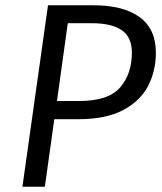

<svg xmlns="http://www.w3.org/2000/svg" viewBox="-20 -708 613 728"><path d="M571 -508Q571 -440 542 -383Q513 -326 447.5 -291Q382 -256 278 -256H186L150 0H65L162 -688H334Q448 -688 509.5 -643Q571 -598 571 -508ZM480 -508Q480 -568 441 -594Q402 -620 328 -620H237L196 -325H280Q391 -325 435.5 -376.5Q480 -428 480 -508Z"/></svg>

Font: Fira Sans TEST Book
Style: Italic
Weight: 350
Italic angle: -8°
Designer: Carrois Corporate & Edenspiekermann AG
Foundry: Carrois Corporate GbR & Edenspiekermann AG
Version: Version 4.201